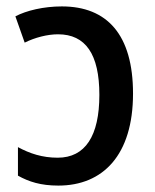

<svg xmlns="http://www.w3.org/2000/svg" viewBox="-20 -569 483 599"><path d="M173 -549C116 -549 62 -536 28 -518L57 -436C89 -452 128 -462 161 -462C247 -462 290 -400 290 -273C290 -145 246 -77 160 -77C112 -77 73 -90 36 -110V-21C70 -2 107 10 162 10C301 10 395 -85 395 -277C395 -461 314 -549 173 -549Z"/></svg>

Font: Noto Sans SemiCondensed Medium
Style: Regular
Weight: 500
Width: 4
Designer: Monotype Design Team
Foundry: Monotype Imaging Inc.
Version: Version 2.013